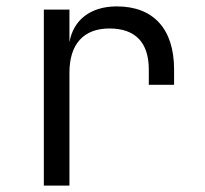

<svg xmlns="http://www.w3.org/2000/svg" viewBox="-20 -580 640 600"><path d="M117 0H197V-353C197 -442 241 -491 322 -491C402 -491 445 -448 445 -363V-315H524V-363C524 -488 461 -560 345 -560C262 -560 209 -517 197 -448V-550H117Z"/></svg>

Font: JetBrains Mono Light
Style: Regular
Weight: 336
Monospace: yes
Designer: Philipp Nurullin, Konstantin Bulenkov
Foundry: JetBrains
Version: Version 2.305